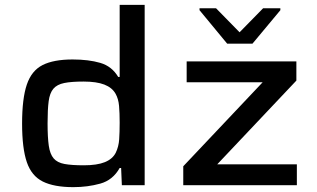

<svg xmlns="http://www.w3.org/2000/svg" viewBox="-20 -763 1305 791"><path d="M282 8Q203 8 156.5 -15Q110 -38 90.5 -95Q71 -152 71 -254Q71 -357 90.5 -414.5Q110 -472 155.5 -495Q201 -518 279 -518Q345 -518 393 -504Q441 -490 467 -446H473V-743H576V0H482L479 -71H473Q445 -21 393 -6.5Q341 8 282 8ZM325 -82Q380 -82 412 -95Q444 -108 457 -134Q469 -159 471 -189Q473 -219 473 -258Q473 -297 470.5 -326.5Q468 -356 456 -377Q442 -402 410 -414.5Q378 -427 324 -427Q274 -427 244.5 -421Q215 -415 200 -397.5Q185 -380 180.5 -346Q176 -312 176 -255Q176 -197 181 -162.5Q186 -128 201 -110.5Q216 -93 245.5 -87.5Q275 -82 325 -82ZM735 0V-78L1062 -424H749V-510H1201V-431L875 -86H1203V0ZM916 -583 802 -721V-729H870L967 -630L1064 -729H1135V-721L1020 -583Z"/></svg>

Font: Saira Expanded Medium
Style: Regular
Weight: 500
Width: 7
Designer: Hector Gatti with collaboration of the Omnibus-Type team
Foundry: Omnibus-Type
Version: Version 1.100; ttfautohint (v1.8.3)